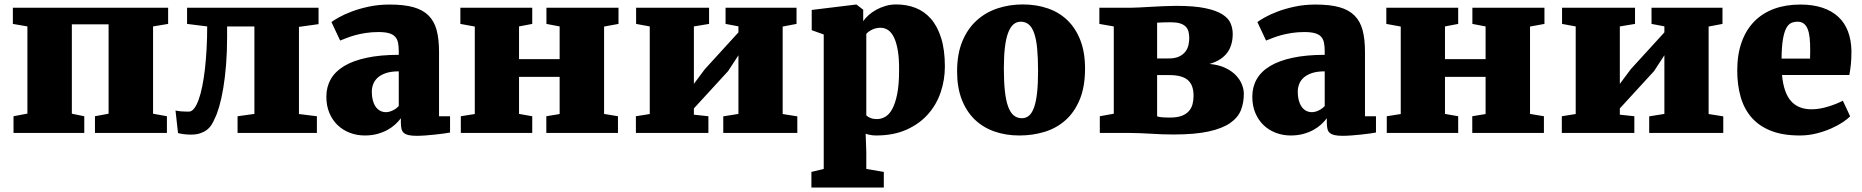

<svg xmlns="http://www.w3.org/2000/svg" viewBox="-20 -590 8262 852"><path d="M40 -74.2 101.6 -85.9V-472.7L37.1 -483.9V-555.7H726.1V-483.9L659.2 -472.7V-85.4L720.7 -74.2V0H401.4V-74.2L461.9 -85.4V-481.9H298.8V-85.4L354 -74.2V0H40Z M758.8 -99.6Q769.5 -97.2 783.7 -95.9Q797.9 -94.7 818.4 -94.7Q830.6 -94.7 841.3 -108.4Q852.1 -122.1 861.1 -146.5Q870.1 -170.9 877.2 -205.6Q884.3 -240.2 889.2 -282.2Q894 -324.2 896.7 -372.3Q899.4 -420.4 899.4 -472.7L810.1 -483.9V-555.7H1393.6V-482.9L1306.6 -470.7V-84L1386.2 -74.2V0H1034.2V-74.2L1108.9 -84.5V-472.7H987.8V-426.3Q987.8 -360.4 983.2 -302.7Q978.5 -245.1 970.7 -198.7Q962.9 -152.3 952.9 -117.7Q942.9 -83 932.1 -62.5Q926.3 -47.9 917.7 -34.9Q909.2 -22 896.5 -12.7Q883.8 -3.4 866.9 2Q850.1 7.3 828.1 7.3Q810.5 7.3 795.9 5.4Q781.2 3.4 770 0.5Z M1428.2 -161.1Q1428.2 -204.1 1447.8 -238.5Q1467.3 -272.9 1507.1 -296.9Q1546.9 -320.8 1607.4 -333.7Q1668 -346.7 1749.5 -346.7V-362.3Q1749.5 -384.3 1746.3 -400.1Q1743.2 -416 1733.6 -426.8Q1724.1 -437.5 1706.3 -442.6Q1688.5 -447.8 1659.2 -447.8Q1629.4 -447.8 1603.8 -443.8Q1578.1 -439.9 1556.9 -434.1Q1535.6 -428.2 1518.8 -421.6Q1502 -415 1489.7 -410.2H1489.3L1450.7 -492.2Q1460.9 -500 1484.4 -513.2Q1507.8 -526.4 1541.5 -539.1Q1575.2 -551.8 1617.7 -560.8Q1660.2 -569.8 1709 -569.8Q1772.5 -569.8 1814.5 -558.1Q1856.4 -546.4 1881.8 -521Q1907.2 -495.6 1917.7 -455.8Q1928.2 -416 1928.2 -360.4V-74.2H1977.1V-2Q1967.8 0 1950.2 2.4Q1932.6 4.9 1911.6 7.1Q1890.6 9.3 1868.7 11Q1846.7 12.7 1829.1 12.7Q1807.1 12.7 1793.2 9.5Q1779.3 6.3 1771.7 -0.5Q1764.2 -7.3 1761.5 -18.8Q1758.8 -30.3 1758.8 -46.9V-65.4Q1749 -51.8 1734.1 -38.1Q1719.2 -24.4 1699.2 -13.4Q1679.2 -2.4 1654.1 4.4Q1628.9 11.2 1598.6 11.2Q1564 11.2 1533 -0.5Q1502 -12.2 1478.8 -34.2Q1455.6 -56.2 1441.9 -88.1Q1428.2 -120.1 1428.2 -161.1ZM1629.9 -182.6Q1629.9 -162.6 1634 -146.2Q1638.2 -129.9 1646.2 -117.7Q1654.3 -105.5 1666 -98.9Q1677.7 -92.3 1692.9 -92.3Q1707 -92.3 1723.1 -100.1Q1739.3 -107.9 1749.5 -119.6V-273.4Q1715.3 -273.4 1692.4 -265.6Q1669.4 -257.8 1655.5 -244.9Q1641.6 -231.9 1635.7 -215.8Q1629.9 -199.7 1629.9 -182.6Z M2024.9 -74.2 2086.9 -84V-472.2L2022.9 -483.9V-555.7H2341.8V-483.9L2283.2 -472.7V-327.6H2463.4V-472.7L2404.8 -483.9V-555.7H2724.6V-483.9L2660.6 -472.2V-84.5L2722.2 -74.2V0H2404.3V-74.2L2463.4 -84V-249H2283.2V-84.5L2341.8 -74.2V0H2024.9Z M2801.8 -74.2 2863.3 -84V-472.7L2802.7 -483.9V-555.7H3126.5V-483.9L3059.1 -472.7V-217.8L3107.9 -283.2L3256.8 -446.3V-473.1L3199.7 -483.9V-555.7H3514.6V-483.9L3453.1 -472.2V-84L3518.1 -73.7V0H3189.5V-73.7L3256.8 -84.5V-344.7L3210.9 -274.4L3059.1 -108.9V-81.1L3123.5 -74.2V0H2801.8Z M3635.3 159.7V-437L3582 -456.1V-545.9L3778.3 -569.8H3780.8L3810.5 -546.9V-496.1Q3819.8 -509.8 3834.5 -522.9Q3849.1 -536.1 3868.2 -546.6Q3887.2 -557.1 3909.7 -563.7Q3932.1 -570.3 3957 -570.3Q4002.9 -570.3 4042.2 -555.2Q4081.5 -540 4110.6 -507.1Q4139.6 -474.1 4156.2 -421.6Q4172.9 -369.1 4172.9 -294.9Q4172.9 -235.8 4154.3 -180.7Q4135.7 -125.5 4097.7 -82.8Q4059.6 -40 4002.2 -14.4Q3944.8 11.2 3867.2 11.2Q3853.5 11.2 3840.6 8.5Q3827.6 5.9 3821.3 3.4L3824.2 83V159.7L3901.9 172.9V242.2H3580.6V172.9ZM3824.2 -78.1Q3830.6 -71.3 3842.8 -66.4Q3855 -61.5 3871.1 -61.5Q3890.6 -61.5 3908.4 -71.8Q3926.3 -82 3939.7 -106.9Q3953.1 -131.8 3961.4 -173.3Q3969.7 -214.8 3969.7 -277.3Q3970.2 -327.6 3964.4 -363.5Q3958.5 -399.4 3947.8 -422.4Q3937 -445.3 3921.6 -456.1Q3906.2 -466.8 3887.2 -466.8Q3867.2 -466.8 3850.1 -458.5Q3833 -450.2 3824.2 -439.5Z M4227.1 -272.9Q4227.1 -350.1 4250.2 -406.2Q4273.4 -462.4 4313.5 -498.8Q4353.5 -535.2 4406.2 -552.7Q4459 -570.3 4518.6 -570.3Q4579.1 -570.3 4629.9 -552.7Q4680.7 -535.2 4717.3 -499.5Q4753.9 -463.9 4774.4 -410.6Q4794.9 -357.4 4794.9 -286.1Q4794.9 -205.6 4771.7 -149.2Q4748.5 -92.8 4708.7 -57.1Q4668.9 -21.5 4616 -5.1Q4563 11.2 4503.4 11.2Q4443.4 11.2 4392.6 -6.6Q4341.8 -24.4 4305.2 -59.8Q4268.6 -95.2 4247.8 -148.4Q4227.1 -201.7 4227.1 -272.9ZM4514.6 -65.4Q4533.2 -65.4 4546.6 -77.1Q4560.1 -88.9 4568.8 -113.8Q4577.6 -138.7 4582 -178Q4586.4 -217.3 4586.4 -272.5Q4586.4 -331.5 4582.5 -373.5Q4578.6 -415.5 4569.3 -442.1Q4560.1 -468.8 4545.4 -481.2Q4530.8 -493.7 4509.8 -493.7Q4491.2 -493.7 4477.3 -481.9Q4463.4 -470.2 4453.9 -445.3Q4444.3 -420.4 4439.5 -381.1Q4434.6 -341.8 4434.6 -286.6Q4434.6 -227.5 4439.2 -185.5Q4443.8 -143.6 4453.6 -116.9Q4463.4 -90.3 4478.5 -77.9Q4493.7 -65.4 4514.6 -65.4Z M4860.4 -74.2 4922.4 -85.4V-472.7L4858.4 -483.9V-555.7H4999Q5011.7 -555.7 5035.6 -556.9Q5059.6 -558.1 5087.9 -559.8Q5116.2 -561.5 5146 -562.7Q5175.8 -564 5200.2 -564Q5279.3 -564 5328.4 -553.7Q5377.4 -543.5 5404.5 -526.1Q5431.6 -508.8 5440.9 -486.3Q5450.2 -463.9 5450.2 -439.5Q5450.2 -416.5 5444.8 -396Q5439.5 -375.5 5427.5 -358.4Q5415.5 -341.3 5395.8 -327.9Q5376 -314.5 5347.2 -306.2Q5387.2 -302.7 5416 -289.3Q5444.8 -275.9 5463.4 -256.8Q5481.9 -237.8 5490.7 -215.8Q5499.5 -193.8 5499.5 -173.8Q5499.5 -134.3 5486.6 -101.3Q5473.6 -68.4 5439 -44.2Q5404.3 -20 5343.5 -6.6Q5282.7 6.8 5187.5 6.8Q5162.6 6.8 5137.2 5.9Q5111.8 4.9 5087.2 3.4Q5062.5 2 5039.3 1Q5016.1 0 4996.1 0H4860.4ZM5165.5 -330.6Q5193.8 -330.6 5211.7 -338.9Q5229.5 -347.2 5239.7 -360.4Q5250 -373.5 5253.7 -389.4Q5257.3 -405.3 5257.3 -420.9Q5257.3 -437.5 5253.7 -450.7Q5250 -463.9 5240.5 -472.9Q5231 -481.9 5215.1 -486.6Q5199.2 -491.2 5174.3 -491.2Q5158.7 -491.2 5143.1 -490.7Q5127.4 -490.2 5114.7 -489.3V-330.6ZM5114.7 -73.7Q5118.2 -72.3 5124.8 -71Q5131.3 -69.8 5139.6 -69.3Q5147.9 -68.8 5156.7 -68.6Q5165.5 -68.4 5172.9 -68.4Q5203.6 -68.4 5223.6 -75.9Q5243.7 -83.5 5255.4 -96.7Q5267.1 -109.9 5271.7 -127.2Q5276.4 -144.5 5276.4 -164.6Q5276.4 -187 5270.8 -204.3Q5265.1 -221.7 5252.4 -233.4Q5239.7 -245.1 5219 -251Q5198.2 -256.8 5168 -256.8H5114.7Z M5537.1 -161.1Q5537.1 -204.1 5556.6 -238.5Q5576.2 -272.9 5616 -296.9Q5655.8 -320.8 5716.3 -333.7Q5776.9 -346.7 5858.4 -346.7V-362.3Q5858.4 -384.3 5855.2 -400.1Q5852.1 -416 5842.5 -426.8Q5833 -437.5 5815.2 -442.6Q5797.4 -447.8 5768.1 -447.8Q5738.3 -447.8 5712.6 -443.8Q5687 -439.9 5665.8 -434.1Q5644.5 -428.2 5627.7 -421.6Q5610.8 -415 5598.6 -410.2H5598.1L5559.6 -492.2Q5569.8 -500 5593.3 -513.2Q5616.7 -526.4 5650.4 -539.1Q5684.1 -551.8 5726.6 -560.8Q5769 -569.8 5817.9 -569.8Q5881.3 -569.8 5923.3 -558.1Q5965.3 -546.4 5990.7 -521Q6016.1 -495.6 6026.6 -455.8Q6037.1 -416 6037.1 -360.4V-74.2H6085.9V-2Q6076.7 0 6059.1 2.4Q6041.5 4.9 6020.5 7.1Q5999.5 9.3 5977.5 11Q5955.6 12.7 5938 12.7Q5916 12.7 5902.1 9.5Q5888.2 6.3 5880.6 -0.5Q5873 -7.3 5870.4 -18.8Q5867.7 -30.3 5867.7 -46.9V-65.4Q5857.9 -51.8 5843 -38.1Q5828.1 -24.4 5808.1 -13.4Q5788.1 -2.4 5762.9 4.4Q5737.8 11.2 5707.5 11.2Q5672.9 11.2 5641.8 -0.5Q5610.8 -12.2 5587.6 -34.2Q5564.5 -56.2 5550.8 -88.1Q5537.1 -120.1 5537.1 -161.1ZM5738.8 -182.6Q5738.8 -162.6 5742.9 -146.2Q5747.1 -129.9 5755.1 -117.7Q5763.2 -105.5 5774.9 -98.9Q5786.6 -92.3 5801.8 -92.3Q5815.9 -92.3 5832 -100.1Q5848.1 -107.9 5858.4 -119.6V-273.4Q5824.2 -273.4 5801.3 -265.6Q5778.3 -257.8 5764.4 -244.9Q5750.5 -231.9 5744.6 -215.8Q5738.8 -199.7 5738.8 -182.6Z M6133.8 -74.2 6195.8 -84V-472.2L6131.8 -483.9V-555.7H6450.7V-483.9L6392.1 -472.7V-327.6H6572.3V-472.7L6513.7 -483.9V-555.7H6833.5V-483.9L6769.5 -472.2V-84.5L6831.1 -74.2V0H6513.2V-74.2L6572.3 -84V-249H6392.1V-84.5L6450.7 -74.2V0H6133.8Z M6910.6 -74.2 6972.2 -84V-472.7L6911.6 -483.9V-555.7H7235.4V-483.9L7168 -472.7V-217.8L7216.8 -283.2L7365.7 -446.3V-473.1L7308.6 -483.9V-555.7H7623.5V-483.9L7562 -472.2V-84L7627 -73.7V0H7298.3V-73.7L7365.7 -84.5V-344.7L7319.8 -274.4L7168 -108.9V-81.1L7232.4 -74.2V0H6910.6Z M7689 -276.9Q7689 -348.1 7708.5 -402.8Q7728 -457.5 7764.4 -494.6Q7800.8 -531.7 7852.5 -550.8Q7904.3 -569.8 7968.8 -569.8Q8024.9 -569.8 8067.1 -555.7Q8109.4 -541.5 8137.7 -515.1Q8166 -488.8 8180.4 -450.7Q8194.8 -412.6 8195.8 -364.7Q8195.8 -329.1 8193.1 -303.5Q8190.4 -277.8 8186.5 -257.3H7887.7Q7895 -178.2 7927.5 -141.6Q7960 -105 8019 -105Q8038.1 -105 8057.9 -108.6Q8077.6 -112.3 8096.2 -118.2Q8114.7 -124 8130.6 -130.6Q8146.5 -137.2 8157.7 -143.1L8189.9 -74.2Q8179.7 -62.5 8157.7 -47.9Q8135.7 -33.2 8106 -20Q8076.2 -6.8 8040.5 2.2Q8004.9 11.2 7966.8 11.2Q7890.6 11.2 7837.6 -10Q7784.7 -31.2 7751.7 -69.6Q7718.8 -107.9 7703.9 -160.9Q7689 -213.9 7689 -276.9ZM8012.2 -330.1Q8012.2 -333.5 8012.2 -339.1Q8012.2 -344.7 8012.5 -350.6Q8012.7 -356.4 8012.7 -362.1Q8012.7 -367.7 8012.7 -371.1Q8012.7 -399.9 8010.3 -422.6Q8007.8 -445.3 8001.5 -461.2Q7995.1 -477.1 7984.1 -485.4Q7973.1 -493.7 7956.5 -493.7Q7940.9 -493.7 7928.2 -487.8Q7915.5 -481.9 7906.2 -464.4Q7897 -446.8 7891.6 -414.8Q7886.2 -382.8 7885.7 -330.1Z"/></svg>

Font: Merriweather UltraBold
Style: Regular
Weight: 900
Designer: Eben Sorkin ( sorkintype@gmail.com )
Foundry: Eben Sorkin
Version: Version 1.570; ttfautohint (v1.3) -l 8 -r 32 -G 0 -x 0 -H 60